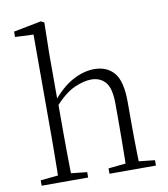

<svg xmlns="http://www.w3.org/2000/svg" viewBox="-88 -874 828 948"><g transform="rotate(-10 326.5 -400.0)"><path d="M44 0V-27L154 -38H174L277 -27V0ZM131 0Q132 -24 132.5 -64.5Q133 -105 133.5 -149Q134 -193 134 -226V-742L42 -746V-773L181 -800L197 -791L194 -637V-399L195 -387V-226Q195 -193 195.5 -149Q196 -105 196.5 -64.5Q197 -24 198 0ZM384 0V-27L493 -38H513L617 -27V0ZM470 0Q471 -24 471.5 -64Q472 -104 472.5 -148Q473 -192 473 -226V-334Q473 -412 447 -443Q421 -474 375 -474Q339 -474 291 -453Q243 -432 185 -368L170 -399H184Q237 -464 292 -493Q347 -522 399 -522Q463 -522 498.5 -479.5Q534 -437 534 -334V-226Q534 -192 534.5 -148Q535 -104 536 -64Q537 -24 538 0Z"/></g></svg>

Font: Noto Serif TC
Style: Regular
Weight: 200
Designer: Ryoko NISHIZUKA 西塚涼子 (kana & ideographs); Frank Grießhammer (Latin, Greek & Cyrillic); Wenlong ZHANG 张文龙 (bopomofo); San
Foundry: Adobe
Version: Version 2.001;hotconv 1.1.0;makeotfexe 2.6.0